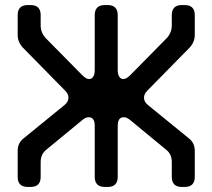

<svg xmlns="http://www.w3.org/2000/svg" viewBox="-20 -731 841 760"><path d="M90 9H101Q141 9 141 -31V-90Q141 -121 164 -139L306 -256Q319 -267 331 -267Q355 -267 355 -233V-31Q355 9 395 9H406Q446 9 446 -31V-233Q446 -267 470 -267Q482 -267 495 -256L637 -139Q660 -121 660 -90V-31Q660 9 700 9H711Q751 9 751 -31V-134Q751 -165 728 -183L566 -315Q550 -328 550 -344Q550 -359 563 -372L731 -543Q751 -565 751 -593V-671Q751 -711 711 -711H700Q660 -711 660 -671V-630Q660 -602 640 -580L495 -433Q480 -418 468 -418Q458 -418 452 -427.5Q446 -437 446 -453V-671Q446 -711 406 -711H395Q355 -711 355 -671V-453Q355 -437 349 -427.5Q343 -418 333 -418Q321 -418 306 -433L161 -580Q141 -602 141 -630V-671Q141 -711 101 -711H90Q50 -711 50 -671V-593Q50 -565 70 -543L238 -372Q251 -359 251 -344Q251 -328 235 -315L73 -183Q50 -165 50 -134V-31Q50 9 90 9Z"/></svg>

Font: WDXL Lubrifont SC
Style: Regular
Weight: 400
Designer: [WDXL Lubrifont] Copyright 2020-2022 (c) NightFurySL2001, Skr-ZERO; [ZCOOL QingKe HuangYou] Copyright 2018-2022 (c) The 
Version: Version 2.001;hotconv 1.1.1;makeotfexe 2.6.0